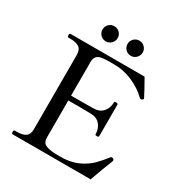

<svg xmlns="http://www.w3.org/2000/svg" viewBox="-206 -1060 1144 1209"><g transform="rotate(30 366.5 -455.0)"><path d="M691 -173Q691 -170 689 -165Q687 -160 686 -157Q666 -109 627 0H60Q52 0 52 -14Q52 -27 60 -27H74Q117 -27 138.5 -42Q160 -57 160 -96V-634Q160 -673 138 -688Q116 -703 74 -703H60Q52 -703 52 -717Q52 -730 60 -730H598Q616 -698 635.5 -663Q655 -628 663 -611Q664 -609 664 -606Q664 -602 656 -597Q653 -595 648 -595Q643 -595 639 -599Q595 -643 529.5 -672Q464 -701 391 -701H368Q327 -701 305 -697.5Q283 -694 270 -681Q257 -668 257 -639V-395H344Q403 -395 422 -396Q465 -397 488.5 -425Q512 -453 512 -493Q512 -500 525 -500Q538 -500 538 -493V-262Q538 -255 525 -255Q512 -255 512 -262Q512 -302 488.5 -330Q465 -358 422 -359Q403 -360 344 -360H257V-92Q257 -57 278 -44.5Q299 -32 344 -29Q356 -28 384 -28Q407 -28 419 -29Q481 -34 526.5 -57Q572 -80 602 -109.5Q632 -139 666 -183Q669 -187 674 -187Q678 -187 682 -185Q691 -182 691 -173ZM275 -910Q252 -910 236 -894Q220 -878 220 -855Q220 -832 236 -816Q252 -800 275 -800Q298 -800 314 -816.5Q330 -833 330 -855Q330 -878 314 -894Q298 -910 275 -910ZM457 -910Q434 -910 418 -894Q402 -878 402 -855Q402 -832 418 -816Q434 -800 457 -800Q480 -800 496 -816.5Q512 -833 512 -855Q512 -878 496 -894Q480 -910 457 -910Z"/></g></svg>

Font: Shippori Mincho Medium
Style: Regular
Weight: 500
Designer: FONTDASU
Foundry: FONTDASU / Google Inc. / but / Adobe
Version: Version 3.110; ttfautohint (v1.8.3)